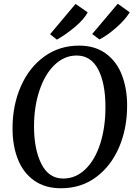

<svg xmlns="http://www.w3.org/2000/svg" viewBox="-20 -997 729 1027"><path d="M660 -432Q660 -310 617 -209.5Q574 -109 494 -49.5Q414 10 306 10Q221 10 162.5 -31.5Q104 -73 75.5 -145.5Q47 -218 47 -310Q47 -433 91 -534Q135 -635 216 -694Q297 -753 403 -753Q489 -753 547 -710Q605 -667 632.5 -594.5Q660 -522 660 -432ZM162 -321Q162 -198 201.5 -120Q241 -42 318 -42Q385 -42 436.5 -91.5Q488 -141 516 -228Q544 -315 544 -424Q544 -552 505 -626Q466 -700 390 -700Q324 -700 272 -650Q220 -600 191 -513Q162 -426 162 -321ZM610 -977 674 -931Q649 -891 602 -849.5Q555 -808 512 -786L473 -815ZM384 -976 449 -931Q430 -894 380.5 -852.5Q331 -811 284 -785L248 -814Z"/></svg>

Font: Koeln Type Serif
Style: Italic
Weight: 400
Italic angle: -8°
Designer: Eben Sorkin
Foundry: Eben Sorkin
Version: Version 2.002